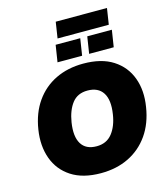

<svg xmlns="http://www.w3.org/2000/svg" viewBox="-146 -1143 1105 1267"><g transform="rotate(-15 407.0 -509.5)"><path d="M43 0ZM386 12Q263 12 184.5 -39Q106 -90 74.5 -177.5Q43 -265 60 -373Q77 -482 131 -559Q185 -636 268.5 -676.5Q352 -717 458 -717Q582 -717 660.5 -666.5Q739 -616 771 -529Q803 -442 785 -333Q768 -224 714 -147Q660 -70 576.5 -29Q493 12 386 12ZM404 -167Q472 -167 510.5 -215.5Q549 -264 561 -343Q576 -438 544 -488Q512 -538 439 -538Q371 -538 334 -490.5Q297 -443 284 -363Q269 -268 300 -217.5Q331 -167 404 -167ZM338 -921 355 -1031H705L688 -921ZM297 -769 315 -884H483L465 -769ZM513 -769 531 -884H699L681 -769Z"/></g></svg>

Font: Winston Black
Style: Italic
Weight: 900
Italic angle: -9°
Designer: Original fonts by Vernon Adams / Changes by Cristiano Sobral
Foundry: VOriginal fonts by Vernon Adams / Changes by Cristiano Sobral
Version: Version 2.503;July 17, 2020;FontCreator 13.0.0.2655 64-bit